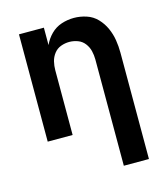

<svg xmlns="http://www.w3.org/2000/svg" viewBox="-111 -624 798 916"><g transform="rotate(-15 288.0 -166.5)"><path d="M387 205H511V-320Q511 -352 506 -383Q501 -414 488 -443Q475 -472 453 -495Q431 -518 400.5 -528Q370 -538 339 -538Q307 -538 277 -528Q247 -518 224.5 -495.5Q202 -473 189 -444V-530H66V0H189V-320Q189 -341 194 -362Q199 -383 212.5 -400.5Q226 -418 246.5 -425.5Q267 -433 288 -433Q309 -433 329.5 -425.5Q350 -418 363.5 -400.5Q377 -383 382 -362Q387 -341 387 -320Z"/></g></svg>

Font: Iosevka Sparkle
Style: Bold
Weight: 700
Designer: Belleve Invis
Foundry: Belleve Invis
Version: Version 4.5.0; ttfautohint (v1.8.3)